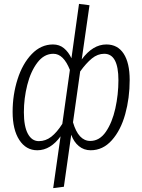

<svg xmlns="http://www.w3.org/2000/svg" viewBox="-20 -763 733 989"><path d="M292 -61Q268 -27 237.5 -8Q207 11 172 11Q114 11 79.5 -42Q45 -95 45 -187Q45 -275 70.5 -355Q96 -435 143.5 -484.5Q191 -534 253 -534Q286 -534 309.5 -514.5Q333 -495 348 -463L387 -743L441 -736L401 -457Q458 -534 528 -534Q586 -534 617 -486.5Q648 -439 648 -351Q648 -258 625 -175Q602 -92 556 -40.5Q510 11 447 11Q412 11 386 -10.5Q360 -32 347 -69L309 199L254 206ZM301 -125 340 -403Q307 -486 255 -486Q207 -486 172.5 -440.5Q138 -395 120.5 -325.5Q103 -256 103 -185Q103 -112 123.5 -74Q144 -36 180 -36Q215 -36 244 -58.5Q273 -81 301 -125ZM590 -350Q590 -486 517 -486Q483 -486 453.5 -462Q424 -438 393 -395L356 -133Q384 -37 445 -37Q493 -37 525.5 -84.5Q558 -132 574 -204Q590 -276 590 -350Z"/></svg>

Font: Fira Sans Extra Condensed Light
Style: Italic
Weight: 300
Width: 3
Italic angle: -8°
Designer: Carrois Corporate & Edenspiekermann AG
Foundry: Carrois Corporate GbR & Edenspiekermann AG
Version: Version 4.203